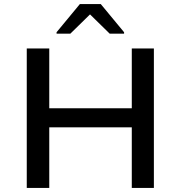

<svg xmlns="http://www.w3.org/2000/svg" viewBox="-20 -927 892 947"><path d="M112 0V-688H223V-393H630V-688H739V0H630V-299H223V0ZM259 -761V-768L374 -907H477L592 -768V-761H521L424 -856L327 -761Z"/></svg>

Font: Saira Expanded Medium
Style: Regular
Weight: 500
Width: 7
Designer: Hector Gatti with collaboration of the Omnibus-Type team
Foundry: Omnibus-Type
Version: Version 1.100; ttfautohint (v1.8.3)